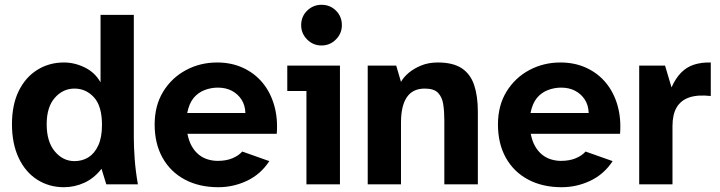

<svg xmlns="http://www.w3.org/2000/svg" viewBox="-20 -770 3009 802"><path d="M247 12Q185 12 135.5 -19.5Q86 -51 58 -110.5Q30 -170 30 -251Q30 -332 58 -389.5Q86 -447 135.5 -478Q185 -509 247 -509Q292 -509 334.5 -488Q377 -467 400 -426V-708H539V-193Q539 -158 542.5 -107.5Q546 -57 556 0H424L404 -65Q373 -25 332 -6.5Q291 12 247 12ZM291 -97Q324 -97 349.5 -113Q375 -129 390.5 -162.5Q406 -196 406 -248Q406 -327 372.5 -363.5Q339 -400 291 -400Q243 -400 209 -361.5Q175 -323 175 -251Q175 -178 209 -137.5Q243 -97 291 -97Z M892 12Q812 12 752 -20Q692 -52 659 -111Q626 -170 626 -250Q626 -329 661.5 -387Q697 -445 756.5 -477Q816 -509 887 -509Q947 -509 995.5 -486.5Q1044 -464 1077 -424Q1110 -384 1125.5 -329.5Q1141 -275 1136 -211H763Q769 -180 781.5 -158.5Q794 -137 811 -123.5Q828 -110 848.5 -104Q869 -98 889 -98Q925 -98 951 -109Q977 -120 992 -137L1105 -97Q1069 -42 1012 -15Q955 12 892 12ZM762 -298H1005Q1004 -331 988.5 -354.5Q973 -378 948 -391Q923 -404 890 -404Q861 -404 834 -393.5Q807 -383 788.5 -360.5Q770 -338 762 -298Z M1260 0V-390H1180V-496H1400V0ZM1323 -580Q1288 -580 1263 -605Q1238 -630 1238 -665Q1238 -701 1263 -725.5Q1288 -750 1323 -750Q1359 -750 1383.5 -725.5Q1408 -701 1408 -665Q1408 -630 1383 -605Q1358 -580 1323 -580Z M1516 0V-496H1635L1655 -428Q1666 -448 1687.5 -466Q1709 -484 1739.5 -496.5Q1770 -509 1809 -509Q1872 -509 1908.5 -485Q1945 -461 1960.5 -415Q1976 -369 1976 -304V0H1836V-269Q1836 -304 1831.5 -334Q1827 -364 1810 -382Q1793 -400 1754 -400Q1704 -400 1679.5 -364Q1655 -328 1655 -258V0Z M2326 12Q2246 12 2186 -20Q2126 -52 2093 -111Q2060 -170 2060 -250Q2060 -329 2095.5 -387Q2131 -445 2190.5 -477Q2250 -509 2321 -509Q2381 -509 2429.5 -486.5Q2478 -464 2511 -424Q2544 -384 2559.5 -329.5Q2575 -275 2570 -211H2197Q2203 -180 2215.5 -158.5Q2228 -137 2245 -123.5Q2262 -110 2282.5 -104Q2303 -98 2323 -98Q2359 -98 2385 -109Q2411 -120 2426 -137L2539 -97Q2503 -42 2446 -15Q2389 12 2326 12ZM2196 -298H2439Q2438 -331 2422.5 -354.5Q2407 -378 2382 -391Q2357 -404 2324 -404Q2295 -404 2268 -393.5Q2241 -383 2222.5 -360.5Q2204 -338 2196 -298Z M2650 0V-496H2758L2785 -405Q2802 -443 2825 -466.5Q2848 -490 2879 -500Q2910 -510 2949 -509V-369Q2894 -375 2859 -363Q2824 -351 2806.5 -321.5Q2789 -292 2789 -243V0Z"/></svg>

Font: Atkinson Hyperlegible Next
Style: Bold
Weight: 700
Designer: Elliott Scott, Megan Eiswerth, Linus Boman, Theodore Petrosky, Letters from Sweden
Foundry: Applied Design Works, Letters from Sweden
Version: Version 2.001